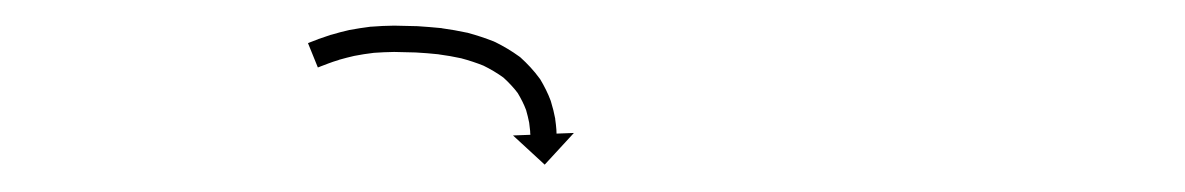

<svg xmlns="http://www.w3.org/2000/svg" viewBox="-20 -595 901 146"><path d="M216.2 -563C215.5 -562.7 214.9 -562.5 214.2 -562.2L221.7 -543.7C222.3 -543.9 222.9 -544.2 223.6 -544.4L223.6 -544.4L223.5 -544.4C225.4 -545.1 227.2 -545.8 229.1 -546.5C229.1 -546.5 229 -546.5 229 -546.5C229 -546.5 229 -546.5 229 -546.5C231.9 -547.6 234.9 -548.6 237.9 -549.5C237.9 -549.5 237.8 -549.5 237.8 -549.5C237.7 -549.5 237.7 -549.5 237.7 -549.5C241.7 -550.6 245.7 -551.7 249.8 -552.6C249.8 -552.6 249.7 -552.6 249.6 -552.6C249.5 -552.6 249.4 -552.5 249.4 -552.5C254.3 -553.5 259.2 -554.2 264.1 -554.8C264.1 -554.8 264.1 -554.8 264 -554.8C263.9 -554.8 263.8 -554.8 263.8 -554.8C269.1 -555.2 274.5 -555.4 279.8 -555.5C279.8 -555.5 279.8 -555.5 279.7 -555.5C279.7 -555.5 279.6 -555.5 279.6 -555.5C285.2 -555.4 290.8 -555.3 296.4 -555.1C296.4 -555.1 296.4 -555.1 296.3 -555.1C296.3 -555.1 296.2 -555.1 296.2 -555.1C302 -554.8 307.8 -554.3 313.6 -553.7C313.6 -553.7 313.6 -553.7 313.5 -553.7C313.4 -553.7 313.3 -553.7 313.3 -553.7C319.3 -552.9 325.2 -551.9 331.1 -550.6C331.1 -550.6 331 -550.6 330.9 -550.6C330.8 -550.7 330.6 -550.7 330.6 -550.7C336.6 -549.1 342.4 -547.2 348.1 -544.9C348.1 -544.9 347.9 -545 347.7 -545.1C347.6 -545.1 347.4 -545.2 347.4 -545.2C352.9 -542.5 358.2 -539.4 363.1 -535.8C363.1 -535.8 363 -535.9 362.8 -536.1C362.6 -536.3 362.4 -536.4 362.4 -536.4C366.7 -532.5 370.7 -528.3 374.2 -523.6C374.2 -523.6 374 -523.8 373.9 -524C373.8 -524.2 373.6 -524.4 373.6 -524.4C376.1 -520.2 378.4 -515.8 380.1 -511.2C380.1 -511.2 380.1 -511.4 380 -511.5C379.9 -511.7 379.9 -511.9 379.9 -511.9C380.9 -508.4 381.8 -504.8 382.5 -501.2C382.5 -501.2 382.5 -501.3 382.5 -501.4C382.4 -501.5 382.4 -501.6 382.4 -501.6C382.7 -499.3 383 -497.1 383.2 -494.8C383.2 -494.8 383.2 -494.8 383.2 -494.9C383.1 -494.9 383.1 -495 383.1 -495C383.2 -494.2 383.2 -493.4 383.3 -492.5L370.1 -492L394.2 -469.8L416.4 -493.9L403.2 -493.4C403.2 -494.3 403.2 -495.2 403.1 -496C403.1 -496 403.1 -496.1 403.1 -496.1C403.1 -496.2 403.1 -496.2 403.1 -496.2C402.9 -498.9 402.6 -501.6 402.2 -504.3C402.2 -504.3 402.2 -504.4 402.2 -504.5C402.2 -504.6 402.2 -504.7 402.2 -504.7C401.4 -509 400.3 -513.4 399 -517.6C399 -517.6 399 -517.8 398.9 -517.9C398.9 -518.1 398.8 -518.3 398.8 -518.3C396.7 -524 393.9 -529.5 390.8 -534.7C390.8 -534.7 390.6 -534.9 390.5 -535.1C390.4 -535.3 390.2 -535.5 390.2 -535.5C386 -541.3 381 -546.6 375.7 -551.4C375.7 -551.4 375.5 -551.5 375.3 -551.7C375.1 -551.8 374.9 -552 374.9 -552C369 -556.3 362.7 -560 356.2 -563.2C356.2 -563.2 356 -563.3 355.8 -563.3C355.7 -563.4 355.5 -563.5 355.5 -563.5C349.1 -566 342.5 -568.2 335.8 -570C335.8 -570 335.7 -570 335.6 -570.1C335.5 -570.1 335.4 -570.1 335.4 -570.1C329 -571.5 322.5 -572.6 316.1 -573.5C316.1 -573.5 316 -573.5 315.9 -573.6C315.9 -573.6 315.8 -573.6 315.8 -573.6C309.7 -574.2 303.5 -574.7 297.4 -575.1C297.4 -575.1 297.3 -575.1 297.3 -575.1C297.2 -575.1 297.2 -575.1 297.2 -575.1C291.4 -575.3 285.6 -575.4 279.8 -575.5C279.8 -575.5 279.7 -575.5 279.7 -575.5C279.6 -575.5 279.6 -575.5 279.6 -575.5C273.8 -575.4 268 -575.2 262.2 -574.7C262.2 -574.7 262.1 -574.7 262 -574.7C261.9 -574.7 261.8 -574.7 261.8 -574.7C256.4 -574 251 -573.2 245.7 -572.2C245.7 -572.2 245.6 -572.2 245.5 -572.2C245.4 -572.1 245.3 -572.1 245.3 -572.1C240.8 -571.1 236.4 -569.9 232 -568.6C232 -568.6 231.9 -568.6 231.9 -568.6C231.8 -568.6 231.8 -568.6 231.8 -568.6C228.5 -567.5 225.3 -566.4 222.1 -565.3C222.1 -565.3 222.1 -565.3 222.1 -565.3C222.1 -565.3 222 -565.2 222 -565.2C220.1 -564.5 218.2 -563.8 216.2 -563L216.2 -563Z"/></svg>

Font: FRB American Cursive Just Arrows
Style: Bold Italic
Weight: 700
Italic angle: -25°
Version: Version 2.0;Modular Font Editor K font №1